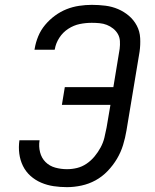

<svg xmlns="http://www.w3.org/2000/svg" viewBox="-20 -763 640 791"><path d="M256 8Q228 8 201 4Q174 0 149.5 -10.5Q125 -21 105.5 -38.5Q86 -56 74.5 -79.5Q63 -103 59.5 -130Q56 -157 60 -185H143Q139 -160 145 -136Q151 -112 167.5 -95.5Q184 -79 207.5 -72.5Q231 -66 256 -66Q277 -66 297.5 -71Q318 -76 336.5 -88.5Q355 -101 369.5 -118.5Q384 -136 394.5 -155.5Q405 -175 410 -195.5Q415 -216 419 -237L435 -331H235L247 -404H447L473 -562Q475 -578 474 -594Q473 -610 465.5 -623Q458 -636 446 -645.5Q434 -655 420 -660.5Q406 -666 390 -667.5Q374 -669 358 -669Q333 -669 308.5 -664Q284 -659 261.5 -644.5Q239 -630 224.5 -607.5Q210 -585 206 -561L205 -558H122L123 -563Q127 -588 137.5 -613.5Q148 -639 166 -660.5Q184 -682 206.5 -698.5Q229 -715 254 -725Q279 -735 306 -739Q333 -743 358 -743Q387 -743 414.5 -739.5Q442 -736 466.5 -725.5Q491 -715 511 -698Q531 -681 543.5 -657.5Q556 -634 557.5 -606Q559 -578 555 -550L501 -225Q496 -195 487 -165.5Q478 -136 462 -109Q446 -82 423.5 -58.5Q401 -35 373.5 -20Q346 -5 315.5 1.5Q285 8 256 8Z"/></svg>

Font: Iosevka Custom Oblique
Style: Regular
Weight: 400
Italic angle: -9°
Designer: Belleve Invis
Foundry: Belleve Invis
Version: Version 27.0.1